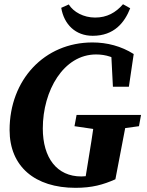

<svg xmlns="http://www.w3.org/2000/svg" viewBox="-20 -878 700 915"><path d="M25.7 -258.4C25.7 -84.7 146.1 17.1 339.7 17.1C419 17.1 471.4 2.3 529.9 -23.6L588.6 -330.2H434.1C422.9 -248.7 409.4 -166 396.1 -85L383.7 -9.2L460.6 -55.7C423.2 -43.9 399.7 -37.1 367.2 -37.1C251.5 -37.1 184 -125.3 184 -265.8C184 -446.1 282.8 -618.5 437.8 -618.5C484.3 -618.5 527.8 -605.2 571.3 -571.7L509.9 -624.8L518.1 -464.8H594.2L617.2 -620.5C557.5 -658.2 490.3 -675.7 420.6 -675.7C191.2 -675.7 25.7 -497.2 25.7 -258.4ZM335 -276.6 452.4 -259.4H517.6L642.3 -276.6L652.1 -330.2H344.9L335 -276.6ZM421.7 -707.4C524.6 -707.4 574 -771.1 600.5 -838.7L566.2 -857.8C531.6 -817.8 489.6 -794.3 433.4 -794.3C378.4 -794.3 330.3 -820.6 307.7 -856.8L271.8 -840.7C285.1 -761.4 340.1 -707.4 421.7 -707.4Z"/></svg>

Font: Source Serif 4 Variable
Style: Italic
Weight: 400
Italic angle: -12°
Designer: Frank Grießhammer
Foundry: Adobe Systems Incorporated
Version: Version 4.004;hotconv 1.0.116;makeotfexe 2.5.65601